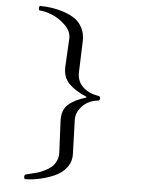

<svg xmlns="http://www.w3.org/2000/svg" viewBox="-60 -754 761 1015"><g transform="rotate(5 320.0 -246.5)"><path d="M279.8 58.1 272 -107.9Q269 -168 302.5 -197.5Q335.9 -227.1 397 -245.1V-249Q336.9 -273.9 303 -308.3Q269 -342.8 272 -398.9L279.8 -547.9Q281.7 -585.9 247.8 -618.9Q213.9 -651.9 174.3 -667Q134.8 -682.1 109.9 -682.1Q106 -686 106 -694.1Q106 -702.1 109.9 -706.1Q143.1 -706.1 174.6 -701.4Q206.1 -696.8 240 -685.3Q273.9 -673.8 298.6 -656.5Q323.2 -639.2 338.1 -609.6Q353 -580.1 352.1 -543L346.2 -373Q345.2 -327.1 377.2 -296.6Q409.2 -266.1 463.9 -258.8Q476.1 -246.6 463.9 -234.9Q410.6 -230 378.4 -197Q346.2 -164.1 346.2 -124L352.1 60.1Q353 100.1 329.1 131.1Q305.2 162.1 266.1 179Q227.1 195.8 187 204.3Q147 212.9 109.9 212.9Q106 208 106 200.9Q106 193.8 109.9 189Q112.8 188 135.5 182.4Q158.2 176.8 173.1 172.9Q188 168.9 210.4 158Q232.9 147 247.1 135Q261.2 123 271 102.5Q280.8 82 279.8 58.1Z"/></g></svg>

Font: Linux Libertine Mono
Style: Mono
Weight: 400
Designer: Philipp H. Poll
Foundry: Philipp H. Poll
Version: Version 5.1.7 ; ttfautohint (v0.9)